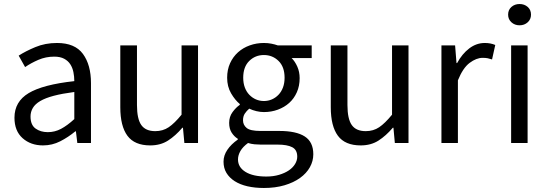

<svg xmlns="http://www.w3.org/2000/svg" viewBox="-20 -712 2729 956"><path d="M194 12Q133 12 92.5 -24Q52 -60 52 -126Q52 -206 123 -248.5Q194 -291 350 -308Q350 -331 345.5 -353Q341 -375 330 -392Q319 -409 299.5 -419.5Q280 -430 250 -430Q208 -430 171 -414Q134 -398 105 -378L73 -435Q107 -457 156 -477.5Q205 -498 264 -498Q353 -498 393 -443.5Q433 -389 433 -298V0H365L358 -58H355Q320 -29 280 -8.5Q240 12 194 12ZM218 -54Q253 -54 284 -70.5Q315 -87 350 -119V-254Q289 -246 247.5 -235Q206 -224 180.5 -209Q155 -194 143.5 -174.5Q132 -155 132 -132Q132 -90 157 -72Q182 -54 218 -54Z M728 12Q650 12 614.5 -36Q579 -84 579 -178V-486H662V-189Q662 -120 683.5 -89.5Q705 -59 753 -59Q791 -59 820 -78.5Q849 -98 884 -141V-486H966V0H898L891 -76H888Q854 -36 816.5 -12Q779 12 728 12Z M1294 224Q1249 224 1212 215.5Q1175 207 1148.5 190Q1122 173 1107.5 149Q1093 125 1093 93Q1093 62 1112 34Q1131 6 1164 -17V-21Q1146 -32 1133.5 -51.5Q1121 -71 1121 -100Q1121 -131 1138 -154Q1155 -177 1174 -190V-194Q1150 -214 1130.5 -247.5Q1111 -281 1111 -325Q1111 -365 1125.5 -397Q1140 -429 1165 -451.5Q1190 -474 1223.5 -486Q1257 -498 1294 -498Q1314 -498 1331.5 -494.5Q1349 -491 1363 -486H1532V-423H1432Q1449 -406 1460.5 -380Q1472 -354 1472 -323Q1472 -284 1458 -252.5Q1444 -221 1420 -199.5Q1396 -178 1363.5 -166Q1331 -154 1294 -154Q1276 -154 1257 -158.5Q1238 -163 1221 -171Q1208 -160 1199 -146.5Q1190 -133 1190 -113Q1190 -90 1208 -75Q1226 -60 1276 -60H1370Q1455 -60 1497.5 -32.5Q1540 -5 1540 56Q1540 90 1523 120.5Q1506 151 1474 174Q1442 197 1396.5 210.5Q1351 224 1294 224ZM1294 -209Q1315 -209 1333.5 -217Q1352 -225 1366.5 -240Q1381 -255 1389 -276.5Q1397 -298 1397 -325Q1397 -379 1367 -408.5Q1337 -438 1294 -438Q1251 -438 1221 -408.5Q1191 -379 1191 -325Q1191 -298 1199 -276.5Q1207 -255 1221.5 -240Q1236 -225 1254.5 -217Q1273 -209 1294 -209ZM1306 167Q1341 167 1369.5 158.5Q1398 150 1418 136.5Q1438 123 1449 105Q1460 87 1460 68Q1460 34 1435 21Q1410 8 1362 8H1278Q1264 8 1247.5 6.5Q1231 5 1215 0Q1189 19 1177 40Q1165 61 1165 82Q1165 121 1202.5 144Q1240 167 1306 167Z M1776 12Q1698 12 1662.5 -36Q1627 -84 1627 -178V-486H1710V-189Q1710 -120 1731.5 -89.5Q1753 -59 1801 -59Q1839 -59 1868 -78.5Q1897 -98 1932 -141V-486H2014V0H1946L1939 -76H1936Q1902 -36 1864.5 -12Q1827 12 1776 12Z M2178 0V-486H2246L2253 -398H2256Q2281 -444 2316.5 -471Q2352 -498 2394 -498Q2423 -498 2446 -488L2430 -416Q2418 -420 2408 -422Q2398 -424 2383 -424Q2352 -424 2318.5 -399Q2285 -374 2260 -312V0Z M2525 0V-486H2607V0ZM2567 -586Q2543 -586 2526.5 -601Q2510 -616 2510 -639Q2510 -663 2526.5 -677.5Q2543 -692 2567 -692Q2591 -692 2607.5 -677.5Q2624 -663 2624 -639Q2624 -616 2607.5 -601Q2591 -586 2567 -586Z"/></svg>

Font: TypoPRO Source Sans Pro
Style: Regular
Weight: 400
Designer: Paul D. Hunt
Foundry: Adobe Systems Incorporated
Version: Version 2.020;PS 2.000;hotconv 1.0.86;makeotf.lib2.5.63406